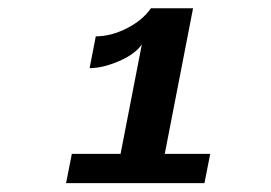

<svg xmlns="http://www.w3.org/2000/svg" viewBox="-20 -708 640 454"><path d="M136.2 -274.9 149.9 -344.2H265.1L315.4 -603Q299.8 -580.1 261.5 -563.5Q223.1 -546.9 191.9 -546.9L206.5 -622.1Q242.7 -622.1 280 -641.1Q317.4 -660.2 336.9 -688.5H436.5L369.6 -344.2H477.1L463.4 -274.9Z"/></svg>

Font: Liberation Mono
Style: Bold Italic
Weight: 700
Italic angle: -12°
Monospace: yes
Designer: Steve Matteson
Foundry: Ascender Corporation
Version: Version 2.1.5